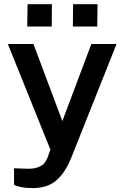

<svg xmlns="http://www.w3.org/2000/svg" viewBox="-20 -742 602 930"><path d="M48 153V73L101 75Q140.5 77 163 68.5Q185.5 60 194.8 48.2Q204 36.5 210.5 21L224 -17.5L18 -529H142L282 -155.5L422.5 -529H544.5L326 20Q302.5 78 274.2 110.5Q246 143 213.2 156Q180.5 169 139 169Q106 169 82.5 164.2Q59 159.5 48 153ZM334 -721.5H452.5L451 -613.5H333ZM113.5 -721.5H231.5L230.5 -613.5H112Z"/></svg>

Font: 1883 Sans SemiBold
Style: Regular
Weight: 600
Designer: 1883 Sans project is a fork of Public Sans.
Version: Version 1.009